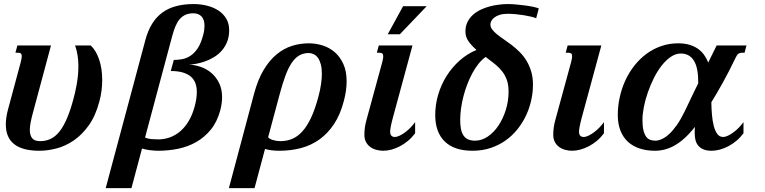

<svg xmlns="http://www.w3.org/2000/svg" viewBox="-20 -747 3843 965"><path d="M84 -433.6Q86.4 -443.8 87.9 -451.4Q89.4 -459 89.4 -464.4Q89.4 -474.6 84.7 -478.3Q80.1 -481.9 71.3 -481.9H57.6L67.4 -518.6H236.3L143.6 -173.3Q137.7 -151.4 133.8 -130.9Q129.9 -110.4 129.9 -93.3Q129.9 -68.4 141.1 -53Q152.3 -37.6 182.1 -37.6Q210.9 -37.6 235.1 -49.3Q259.3 -61 279.3 -86.4Q299.3 -111.8 316.4 -151.6Q333.5 -191.4 348.6 -247.6Q352.5 -261.7 356.9 -280.5Q361.3 -299.3 365.2 -320.8Q369.1 -342.3 371.6 -366.2Q374 -390.1 374 -414.6Q374 -441.4 370.1 -467.5Q366.2 -493.7 357.4 -518.6H436Q462.9 -493.2 478.3 -447.8Q493.7 -402.3 493.7 -344.7Q493.7 -318.4 490.2 -291Q486.8 -263.7 479 -235.4Q460 -164.1 426 -116.7Q392.1 -69.3 350.6 -41Q309.1 -12.7 264.2 -1Q219.2 10.7 177.7 10.7Q9.3 10.7 9.3 -121.6Q9.3 -155.8 20 -195.8Z M710.4 -544.9Q723.1 -592.8 744.4 -627.2Q765.6 -661.6 795.7 -683.6Q825.7 -705.6 865 -716.1Q904.3 -726.6 952.6 -726.6Q989.7 -726.6 1022.5 -718Q1055.2 -709.5 1079.6 -692.9Q1104 -676.3 1117.9 -651.9Q1131.8 -627.4 1131.8 -595.7Q1131.8 -561.5 1121.1 -535.6Q1110.4 -509.8 1093 -490.7Q1075.7 -471.7 1053.7 -458.7Q1031.7 -445.8 1009.3 -438Q986.8 -430.2 966.1 -426.5Q945.3 -422.9 930.2 -422.4Q960 -420.9 989.5 -410.6Q1019 -400.4 1042.7 -380.1Q1066.4 -359.9 1081.3 -329.6Q1096.2 -299.3 1096.2 -258.3Q1096.2 -227.1 1086.9 -191.9Q1071.3 -134.3 1039.6 -95.5Q1007.8 -56.6 966.1 -33Q924.3 -9.3 875.2 0.7Q826.2 10.7 776.4 10.7Q755.9 10.7 733.4 7.8Q710.9 4.9 693.8 -0.5L640.6 198.7H511.2ZM774.9 -46.4Q805.7 -46.4 834 -56.6Q862.3 -66.9 886.2 -87.4Q910.2 -107.9 928.7 -139.2Q947.3 -170.4 958.5 -212.4Q963.9 -232.4 966.6 -250.2Q969.2 -268.1 969.2 -284.2Q969.2 -309.1 962.2 -328.6Q955.1 -348.1 939.2 -361.8Q923.3 -375.5 898.4 -382.8Q873.5 -390.1 838.4 -390.1L853.5 -445.8Q873.5 -445.8 894.8 -449.5Q916 -453.1 936 -465.8Q956.1 -478.5 972.9 -503.2Q989.7 -527.8 1001 -570.3Q1004.9 -584.5 1006.3 -596.2Q1007.8 -607.9 1007.8 -617.7Q1007.8 -634.8 1003.4 -646.7Q999 -658.7 991.2 -666Q983.4 -673.3 973.4 -676.8Q963.4 -680.2 951.7 -680.2Q928.7 -680.2 912.1 -672.6Q895.5 -665 883.3 -650.9Q871.1 -636.7 862.3 -616Q853.5 -595.2 846.2 -568.4L709 -55.7Q723.1 -49.3 741 -47.9Q758.8 -46.4 774.9 -46.4Z M1327.6 -57.1Q1334.5 -48.3 1352.3 -43Q1370.1 -37.6 1390.1 -37.6Q1421.4 -37.6 1448.7 -49.1Q1476.1 -60.5 1499.8 -86.7Q1523.4 -112.8 1543.2 -154.8Q1563 -196.8 1579.6 -258.3Q1589.4 -294.4 1593.5 -323.7Q1597.7 -353 1597.7 -376.5Q1597.7 -404.3 1592.3 -424.1Q1586.9 -443.8 1577.9 -456.3Q1568.8 -468.8 1556.9 -474.6Q1544.9 -480.5 1532.2 -480.5Q1504.4 -480.5 1483.2 -467.8Q1461.9 -455.1 1445.1 -429.4Q1428.2 -403.8 1414.1 -365.2Q1399.9 -326.7 1386.2 -275.4ZM1259.3 198.7H1130.4L1256.8 -275.4Q1275.9 -346.7 1304.9 -395.3Q1334 -443.8 1370.1 -473.6Q1406.2 -503.4 1447.3 -516.4Q1488.3 -529.3 1531.7 -529.3Q1567.4 -529.3 1601.6 -518.6Q1635.7 -507.8 1662.6 -484.6Q1689.5 -461.4 1705.8 -425Q1722.2 -388.7 1722.2 -337.9Q1722.2 -315.9 1718.8 -291.3Q1715.3 -266.6 1708 -238.8Q1690.4 -171.4 1659.2 -124Q1627.9 -76.7 1586.2 -46.6Q1544.4 -16.6 1493.2 -2.9Q1441.9 10.7 1383.8 10.7Q1365.7 10.7 1345.7 8.5Q1325.7 6.3 1312 1.5Z M1900.9 -433.6Q1906.2 -454.1 1906.2 -463.9Q1906.2 -474.6 1901.4 -478.3Q1896.5 -481.9 1887.7 -481.9H1874L1883.8 -518.6H2053.2L1955.1 -157.2Q1946.8 -126.5 1943.8 -109.6Q1940.9 -92.8 1940.9 -85.9Q1940.9 -71.3 1947.3 -64.9Q1953.6 -58.6 1963.9 -58.6Q1975.1 -58.6 1988.8 -65.2Q2002.4 -71.8 2016.6 -82.3Q2030.8 -92.8 2043.7 -106.2Q2056.6 -119.6 2066.4 -133.3V-77.1Q2050.3 -55.7 2030.8 -39.3Q2011.2 -22.9 1990.2 -12Q1969.2 -1 1947.8 4.9Q1926.3 10.7 1906.2 10.7Q1888.7 10.7 1871.6 6.1Q1854.5 1.5 1841.1 -8.3Q1827.6 -18.1 1819.6 -33.2Q1811.5 -48.3 1811.5 -68.8Q1811.5 -89.8 1814 -106.9Q1816.4 -124 1821.8 -143.6ZM2005.9 -715.8H2124.5L1989.7 -574.7H1928.7Z M2532.2 -726.6Q2550.8 -726.6 2573.5 -724.6Q2596.2 -722.7 2618.2 -719.7Q2640.1 -716.8 2658.9 -712.9Q2677.7 -709 2688 -704.6L2674.8 -655.3Q2664.6 -659.7 2647.9 -663.6Q2631.3 -667.5 2611.8 -670.7Q2592.3 -673.8 2571.5 -675.8Q2550.8 -677.7 2532.7 -677.7Q2508.3 -677.7 2491.5 -672.4Q2474.6 -667 2464.4 -658.9Q2454.1 -650.9 2449.5 -641.6Q2444.8 -632.3 2444.8 -624.5Q2444.8 -610.4 2454.1 -598.4Q2463.4 -586.4 2478.3 -574.2Q2493.2 -562 2512.5 -549.1Q2531.7 -536.1 2551.8 -520.8Q2571.8 -505.4 2591.1 -486.3Q2610.4 -467.3 2625.2 -443.4Q2640.1 -419.4 2649.4 -389.2Q2658.7 -358.9 2658.7 -321.3Q2658.7 -282.7 2649.9 -242.9Q2641.1 -203.1 2623.8 -166.3Q2606.4 -129.4 2580.6 -97.2Q2554.7 -64.9 2521 -41Q2487.3 -17.1 2445.6 -3.2Q2403.8 10.7 2354.5 10.7Q2263.2 10.7 2215.3 -35.9Q2167.5 -82.5 2167.5 -168.9Q2167.5 -221.2 2182.4 -271.5Q2197.3 -321.8 2224.6 -365.2Q2252 -408.7 2290 -442.6Q2328.1 -476.6 2375 -496.1Q2351.1 -516.6 2335.2 -538.8Q2319.3 -561 2319.3 -588.9Q2319.3 -615.2 2329.3 -635.7Q2339.4 -656.2 2356 -671.6Q2372.6 -687 2394.5 -697.5Q2416.5 -708 2439.9 -714.4Q2463.4 -720.7 2487.3 -723.6Q2511.2 -726.6 2532.2 -726.6ZM2293 -144.5Q2293 -120.1 2296.4 -100.8Q2299.8 -81.5 2308.3 -67.9Q2316.9 -54.2 2331.3 -47.1Q2345.7 -40 2367.7 -40Q2401.4 -40 2432.1 -61Q2462.9 -82 2485.8 -116.7Q2508.8 -151.4 2522.5 -195.6Q2536.1 -239.7 2536.1 -286.6Q2536.1 -319.8 2527.8 -344Q2519.5 -368.2 2504.4 -387.7Q2489.3 -407.2 2468 -424.6Q2446.8 -441.9 2420.9 -460.9Q2401.9 -447.3 2385 -426.3Q2368.2 -405.3 2354 -378.9Q2339.8 -352.5 2328.4 -322.8Q2316.9 -293 2309.1 -262.2Q2301.3 -231.4 2297.1 -201.4Q2293 -171.4 2293 -144.5Z M2850.1 -433.6Q2855.5 -454.1 2855.5 -463.9Q2855.5 -474.6 2850.6 -478.3Q2845.7 -481.9 2836.9 -481.9H2823.2L2833 -518.6H3002.4L2904.3 -157.2Q2896 -126.5 2893.1 -109.6Q2890.1 -92.8 2890.1 -85.9Q2890.1 -71.3 2896.5 -64.9Q2902.8 -58.6 2913.1 -58.6Q2924.3 -58.6 2938 -65.2Q2951.7 -71.8 2965.8 -82.3Q2980 -92.8 2992.9 -106.2Q3005.9 -119.6 3015.6 -133.3V-77.1Q2999.5 -55.7 2980 -39.3Q2960.4 -22.9 2939.5 -12Q2918.5 -1 2897 4.9Q2875.5 10.7 2855.5 10.7Q2837.9 10.7 2820.8 6.1Q2803.7 1.5 2790.3 -8.3Q2776.9 -18.1 2768.8 -33.2Q2760.7 -48.3 2760.7 -68.8Q2760.7 -89.8 2763.2 -106.9Q2765.6 -124 2771 -143.6Z M3614.3 -58.6Q3625.5 -58.6 3639.2 -65.2Q3652.8 -71.8 3667 -82.3Q3681.2 -92.8 3694.1 -106.2Q3707 -119.6 3716.8 -133.3V-77.1Q3700.7 -55.7 3681.2 -39.3Q3661.6 -22.9 3640.6 -12Q3619.6 -1 3598.1 4.9Q3576.7 10.7 3556.6 10.7Q3532.2 10.7 3515.9 3.9Q3499.5 -2.9 3489.7 -14.6Q3480 -26.4 3475.8 -42Q3471.7 -57.6 3471.7 -75.7Q3471.7 -83.5 3471.7 -92Q3471.7 -100.6 3472.7 -109.4Q3446.8 -76.2 3421.4 -53.2Q3396 -30.3 3371.1 -16.1Q3346.2 -2 3321.3 4.4Q3296.4 10.7 3272 10.7Q3228.5 10.7 3193.8 -1Q3159.2 -12.7 3135 -35.4Q3110.8 -58.1 3097.9 -91.8Q3085 -125.5 3085 -168.9Q3085 -214.4 3095 -259Q3105 -303.7 3123.5 -343.8Q3142.1 -383.8 3168.9 -417.7Q3195.8 -451.7 3229.5 -476.6Q3263.2 -501.5 3303.5 -515.4Q3343.8 -529.3 3388.7 -529.3Q3420.4 -529.3 3445.1 -522Q3469.7 -514.6 3488 -501.7Q3506.3 -488.8 3519 -470.9Q3531.7 -453.1 3539.6 -432.6Q3551.8 -457 3562.5 -479.2Q3573.2 -501.5 3582 -518.6H3731.9L3722.2 -481.9H3708.5Q3698.2 -481.9 3691.2 -476.8Q3684.1 -471.7 3676.8 -456.1Q3645 -389.6 3614 -333.7Q3583 -277.8 3555.2 -232.9Q3555.7 -201.2 3558.3 -170.2Q3561 -139.2 3567.4 -114.3Q3573.7 -89.4 3585 -74Q3596.2 -58.6 3614.3 -58.6ZM3489.3 -336.9Q3489.3 -370.1 3484.1 -396.5Q3479 -422.9 3468.3 -440.9Q3457.5 -459 3440.9 -468.5Q3424.3 -478 3401.9 -478Q3376 -478 3351.6 -461.4Q3327.1 -444.8 3305.7 -417.5Q3284.2 -390.1 3266.6 -355Q3249 -319.8 3236.1 -282.7Q3223.1 -245.6 3216.1 -209.5Q3209 -173.3 3209 -144.5Q3209 -112.8 3213.9 -92.5Q3218.8 -72.3 3227.3 -60.5Q3235.8 -48.8 3247.6 -44.4Q3259.3 -40 3273.4 -40Q3289.1 -40 3306.9 -48.1Q3324.7 -56.2 3343.5 -73.5Q3362.3 -90.8 3381.6 -118.2Q3400.9 -145.5 3419.9 -184.6Q3425.8 -196.3 3433.3 -212.2Q3440.9 -228 3449.7 -246.6Q3458.5 -265.1 3468.5 -285.9Q3478.5 -306.6 3489.3 -328.1Z"/></svg>

Font: Arian AMU Serif
Style: Bold Italic
Weight: 700
Italic angle: -15°
Designer: Ruben Hakobyan (Tarumian)
Foundry: Ruben Hakobyan (Tarumian)
Version: Version 1.002